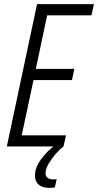

<svg xmlns="http://www.w3.org/2000/svg" viewBox="-20 -708 474 928"><path d="M13 0 159 -688H434L422 -634H208L153 -375H339L328 -321H142L85 -54H299L287 0ZM221 200Q194 200 178.5 192Q163 184 156 170.5Q149 157 149 141Q149 103 177.5 63Q206 23 251 -10L287 0Q269 13 249 36Q229 59 214.5 84Q200 109 200 130Q200 142 209 150.5Q218 159 239 159Q242 159 244.5 159Q247 159 254 158L245 198Q239 199 232 199.5Q225 200 221 200Z"/></svg>

Font: Saira Condensed Light
Style: Italic
Weight: 300
Width: 3
Italic angle: -12°
Designer: Hector Gatti with collaboration of the Omnibus-Type team
Foundry: Omnibus-Type
Version: Version 1.101